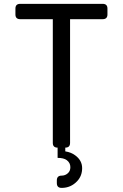

<svg xmlns="http://www.w3.org/2000/svg" viewBox="-20 -752 626 978"><path d="M273.4 0Q249 0 249 -23.9V-654.3H83Q58.6 -654.3 58.6 -678.2V-708.5Q58.6 -732.4 83 -732.4H502.9Q527.3 -732.4 527.3 -708.5V-678.2Q527.3 -654.3 502.9 -654.3H336.9V-23.9Q336.9 0 312.5 0V19Q342.8 23.9 362.8 39.1Q398.4 64.9 398.4 104.5Q398.4 144 373 170.9Q340.8 205.1 293.9 205.1Q269.5 205.1 269.5 180.7V167Q269.5 142.6 293.9 142.6Q312.5 142.6 326.2 129.9Q338.4 118.7 338.4 99.6Q338.4 77.1 319.8 63.5Q304.2 52.2 273.4 52.2Z"/></svg>

Font: Simply Mono
Style: Book
Weight: 400
Designer: Wojciech Kalinowski "wmk69" (wmk69@o2.pl)
Foundry: Wojciech Kalinowski "wmk69" (wmk69@o2.pl)
Version: Version 1.0.0